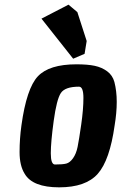

<svg xmlns="http://www.w3.org/2000/svg" viewBox="-20 -788 521 824"><path d="M308 -512Q356 -512 386.5 -505.5Q417 -499 440 -482Q463 -465 471 -436Q481 -397 481 -350.5Q481 -304 472 -250Q451 -100 399.5 -42Q348 16 234 16Q120 16 86 -42Q64 -77 64 -135Q64 -193 72 -250Q94 -409 142.5 -460.5Q191 -512 308 -512ZM216 -82Q249 -82 264.5 -86Q280 -90 293.5 -109Q307 -128 313 -157.5Q319 -187 328.5 -253Q338 -319 338 -367.5Q338 -416 319 -416Q259 -416 241 -388.5Q223 -361 210.5 -269.5Q198 -178 198 -130Q198 -82 216 -82ZM343 -557 294 -536 158 -708 274 -768 312 -736 352 -612Z"/></svg>

Font: Chau Philomene One
Style: Italic
Weight: 400
Designer: Vicente Lamonaca
Foundry: TipoType
Version: Version 1.002